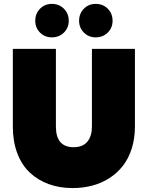

<svg xmlns="http://www.w3.org/2000/svg" viewBox="-20 -959 759 986"><path d="M45.9 -309.1V-708H267.1V-309.1Q267.1 -203.1 357.9 -203.1Q405.8 -203.1 429 -231.9Q452.1 -260.7 452.1 -309.1V-708H672.9V-309.1Q672.9 -247.6 656.5 -196Q640.1 -144.5 611.1 -107.4Q582 -70.3 542 -44.4Q502 -18.6 454.1 -5.9Q406.2 6.8 353 6.8Q286.1 6.8 230.5 -13.4Q174.8 -33.7 133.3 -72.5Q91.8 -111.3 68.8 -171.9Q45.9 -232.4 45.9 -309.1ZM246.1 -767.1Q210 -767.1 185.5 -791.7Q161.1 -816.4 161.1 -852.1Q161.1 -889.2 185.5 -914.1Q210 -939 246.1 -939Q283.2 -939 308.1 -914.3Q333 -889.6 333 -852.1Q333 -815.9 308.1 -791.5Q283.2 -767.1 246.1 -767.1ZM471.2 -767.1Q435.5 -767.1 410.9 -791.7Q386.2 -816.4 386.2 -852.1Q386.2 -889.2 410.6 -914.1Q435.1 -939 471.2 -939Q508.8 -939 533.4 -914.3Q558.1 -889.6 558.1 -852.1Q558.1 -815.9 533.2 -791.5Q508.3 -767.1 471.2 -767.1Z"/></svg>

Font: SVN-Poppins Black
Style: Regular
Weight: 900
Designer: Ninad Kale (Devanagari), Jonny Pinhorn (Latin)
Foundry: Indian Type Foundry
Version: Version 3.002 2017